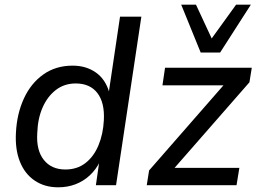

<svg xmlns="http://www.w3.org/2000/svg" viewBox="-20 -790 1103 819"><path d="M228 9Q170 9 127.5 -20Q85 -49 64.5 -101.5Q44 -154 48 -224Q52 -305 82 -370Q112 -435 165 -472.5Q218 -510 290 -510Q347 -510 388.5 -481Q430 -452 446 -396H444L492 -719H583L475 0H389L404 -104H408Q390 -67 363 -42Q336 -17 302 -4Q268 9 228 9ZM259 -67Q309 -67 344.5 -94.5Q380 -122 400 -170Q420 -218 423 -277Q427 -352 395.5 -393Q364 -434 303 -434Q254 -434 218 -406Q182 -378 161.5 -331Q141 -284 139 -223Q134 -150 166.5 -108.5Q199 -67 259 -67ZM606 0 616 -63 955 -451 957 -426H673L684 -501H1054L1044 -439L702 -48L700 -74H1001L989 0ZM836 -566 753 -770H816L883 -626L987 -770H1050L919 -566Z"/></svg>

Font: Nunitoga
Style: Medium Italic
Weight: 500
Italic angle: -9°
Designer: Vernon Adams
Foundry: Vernon Adams
Version: Version 1.0